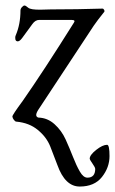

<svg xmlns="http://www.w3.org/2000/svg" viewBox="-20 -436 417 696"><path d="M296.9 208Q324.7 208 325.2 176.8Q325.2 170.9 315.4 157.2Q305.7 143.6 305.2 139.2Q305.2 126 328.6 107.4Q352.1 88.9 368.2 88.9Q377 88.9 377 129.9Q377 170.9 349.6 205.6Q322.3 240.2 269 240.2Q215.8 240.2 188 162.1Q175.8 128.9 162.1 94.7Q148.4 60.5 117.2 35.2Q86.4 9.3 39.1 4.9Q35.2 4.9 30.3 -1.5Q25.4 -7.8 24.9 -13.7Q24.9 -19.5 62 -69.8Q136.2 -175.8 248 -354Q254.9 -363.8 238.8 -363.8H122.1Q107.9 -363.8 97.2 -348.6Q86.4 -333.5 77.6 -321.8Q68.8 -309.6 60.1 -297.9Q51.3 -286.1 44.4 -286.1Q37.1 -286.1 35.6 -293.9Q34.2 -301.8 37.1 -308.1Q54.2 -348.1 54.2 -397.9Q54.2 -404.3 59.6 -410.2Q64.9 -416 68.8 -416Q73.2 -416 82 -408.2Q90.8 -400.4 127 -400.9L165 -401.9Q260.3 -401.9 351.1 -404.8Q355 -404.8 357.4 -400.4Q359.9 -396 357.9 -393.1Q332 -360.8 319.8 -342.8L118.2 -37.1Q104 -14.2 119.1 -9.8Q152.3 -8.8 177.7 14.2Q203.1 37.1 217.8 69.3Q232.4 101.6 244.6 132.8Q256.8 164.1 269.5 186Q282.2 208 296.9 208Z"/></svg>

Font: EBGaramond
Style: Regular
Weight: 400
Version: Version 000.012g